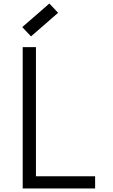

<svg xmlns="http://www.w3.org/2000/svg" viewBox="-20 -1067 640 1087"><path d="M108.5 0V-800H183.5V-69H518.5V0ZM155.5 -861 106 -913.5 259.5 -1047 309 -994.5Z"/></svg>

Font: Victor Mono Thin
Style: Regular
Weight: 100
Monospace: yes
Designer: Rune Bjørnerås
Version: Version 1.561;gftools[0.9.30]